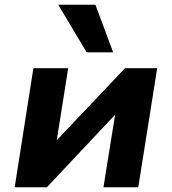

<svg xmlns="http://www.w3.org/2000/svg" viewBox="-20 -791 726 811"><path d="M42 0 121 -503H268L220 -200H221L508 -503H644L564 0H417L466 -305H465L178 0ZM346 -570 226 -771H383L458 -570Z"/></svg>

Font: Nunito Sans 7pt ExtraBold
Style: Italic
Weight: 800
Italic angle: -9°
Designer: Vernon Adams
Foundry: Vernon Adams
Version: Version 3.101;gftools[0.9.27]